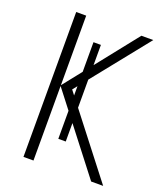

<svg xmlns="http://www.w3.org/2000/svg" viewBox="-133 -801 753 889"><g transform="rotate(20 243.5 -357.0)"><path d="M248 -133.8H211.4V-609.9H248ZM481 0H421.9L137.7 -367.2V0H88.4V-713.9H137.7V-371.1L409.7 -713.9H468.3L193.4 -370.6Z"/></g></svg>

Font: Open Sans SemiCondensed Light
Style: Regular
Weight: 300
Width: 4
Designer: Monotype Design Team
Foundry: Monotype Imaging Inc.
Version: Version 3.000